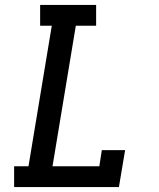

<svg xmlns="http://www.w3.org/2000/svg" viewBox="-20 -755 640 775"><path d="M37 0V-84H95L189 -651H142V-735H368V-651H286L192 -84H381L391 -149H485L460 0Z"/></svg>

Font: Iosevka Curly Slab MdEx
Style: Italic
Weight: 500
Width: 7
Italic angle: -9°
Monospace: yes
Designer: Belleve Invis
Foundry: Belleve Invis
Version: Version 11.0.0; ttfautohint (v1.8.3)